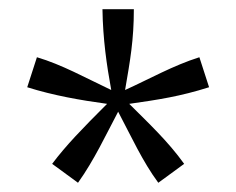

<svg xmlns="http://www.w3.org/2000/svg" viewBox="-20 -713 512 416"><path d="M39 -524C96 -506 154 -496 212 -488C158 -434 123 -398 93 -358L149 -317C184 -366 209 -420 236 -471C265 -416 289 -363 323 -317L379 -358C344 -407 301 -447 260 -488C323 -497 370 -504 433 -524L412 -589C355 -571 304 -542 251 -518C262 -582 270 -626 270 -693H202C203 -628 211 -573 221 -518C164 -545 114 -573 60 -589Z"/></svg>

Font: Repo Light
Style: Regular
Weight: 300
Designer: Stefan Peev
Foundry: Context Ltd
Version: Version 001.502